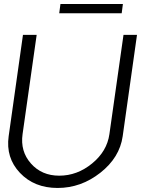

<svg xmlns="http://www.w3.org/2000/svg" viewBox="-20 -923 760 953"><path d="M280 -903H590L584 -857H274ZM23 -247 94 -750H162L92 -257Q80 -172 133.5 -111.5Q187 -51 274 -51Q363 -51 437 -111.5Q511 -172 523 -257L593 -750H660L589 -247Q574 -141 478 -65.5Q382 10 266 10Q150 10 79 -65Q8 -140 23 -247Z"/></svg>

Font: Oakes Grotesk Light
Style: Italic
Weight: 300
Italic angle: -8°
Designer: Samuel Oakes
Foundry: Samuel Oakes
Version: Version 1.000;PS 001.000;hotconv 1.0.88;makeotf.lib2.5.64775